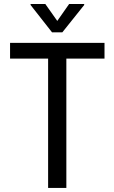

<svg xmlns="http://www.w3.org/2000/svg" viewBox="-20 -921 561 941"><path d="M492.2 -633.8V-710.9H29.3V-633.8H215.8V0H305.2V-633.8ZM260.7 -818.4 202.1 -901.4H129.9V-896.5L234.9 -762.7H285.6L392.6 -896.5V-901.4H318.8Z"/></svg>

Font: Roboto Condensed
Style: Regular
Weight: 400
Designer: Google
Version: Version 2.134; 2016